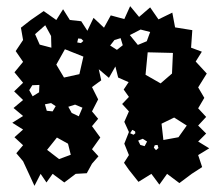

<svg xmlns="http://www.w3.org/2000/svg" viewBox="-20 -575 714 624"><path d="M55 -51 33 -77 55 -103 27 -129 55 -154 20 -176 55 -198 24 -224 55 -250 26 -278 55 -306 27 -340 55 -374 31 -409 55 -445 48 -485 80 -510 122 -539 163 -510 185 -545 207 -510 244 -506 264 -475 284 -517 318 -485 340 -525 384 -513 403 -555 432 -520 468 -551 495 -512 540 -534 549 -486 605 -477 601 -420 636 -407 616 -375 652 -336 624 -291 644 -257 624 -223 650 -195 624 -167 650 -141 624 -115 660 -93 624 -71 637 -32 603 -10 563 20 523 -10 498 25 472 -10 430 16 399 -23 383 -46 399 -71 384 -108 399 -146 384 -179 399 -213 377 -237 399 -260 382 -284 398 -308 364 -323 355 -359 334 -322 301 -350 309 -314 279 -292 299 -252 279 -213 299 -189 279 -165 306 -128 279 -90 300 -67 279 -43 262 -12 226 -10 189 18 151 -10 131 18 112 -10 92 29ZM146 -458 127 -493 94 -464 109 -430 147 -420ZM468 -471 437 -479 402 -461 428 -429 457 -441ZM372 -451 352 -445 338 -427 360 -413 379 -428ZM244 -449 234 -450 231 -437 243 -435 251 -442ZM251 -391 191 -415 163 -365 188 -323 238 -334ZM542 -403 460 -405 453 -332 502 -304 539 -336ZM108 -299 85 -298 75 -282 86 -262 107 -275ZM146 -240 126 -236 132 -215 151 -213 161 -230ZM224 -235 202 -228 213 -208 236 -197 248 -225ZM546 -193 505 -173 511 -120 560 -129 587 -167ZM419 -148 410 -153 403 -142 414 -137 420 -142ZM201 -108 165 -128 133 -88 172 -58 210 -72ZM444 -124 429 -118 436 -104 450 -100 458 -115ZM492 -104 483 -103 480 -95 487 -87 495 -94Z"/></svg>

Font: Rubik Gemstones
Style: Regular
Weight: 400
Designer: Hubert and Fischer, NaN
Foundry: Hubert and Fischer, NaN
Version: Version 2.200